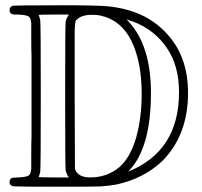

<svg xmlns="http://www.w3.org/2000/svg" viewBox="-20 -705 762 725"><path d="M201 -685H202H203H204H206H207H208H209H210H211H212H213H214H216H217H218H219H220H221H222H223H224H225H227H228H229H230H231H232H233H234H235H236H237H238H239H240H242H243H244H245H246H247H248H249H250H251H252H253H254H255H256H257H258H259H260H261Q382 -684 406 -679Q409 -679 411 -678H412H413Q531 -660 603 -585Q690 -498 690 -354Q690 -197 595 -99Q523 -30 418 -8Q392 -3 359 -1Q340 0 192 0Q58 0 45 -1Q26 -1 22 -5Q16 -10 16 -17Q16 -31 28 -34H36Q41 -35 49 -35Q77 -36 88 -42Q96 -47 98 -67V-85V-128Q98 -166 99 -188V-263V-342V-422V-496Q98 -518 98 -557V-601V-618Q96 -638 88 -643Q77 -649 49 -650H36L28 -651Q16 -654 16 -667Q16 -678 27 -683Q31 -685 201 -685ZM240 -650H183Q126 -650 126 -648Q130 -639 132 -628Q134 -612 134 -342Q134 -73 132 -57Q130 -46 126 -37Q126 -35 183 -35H240Q232 -46 228 -61Q226 -75 226 -342Q226 -610 228 -624Q231 -636 240 -650ZM356 -647Q342 -649 332 -649H326Q287 -649 269 -630L267 -628Q265 -626 265 -625L263 -608Q262 -598 262 -567V-487V-340L263 -67Q274 -35 321 -35Q384 -35 431 -74Q472 -110 494 -185Q515 -260 515 -350Q515 -472 476 -551Q437 -630 356 -647ZM656 -357Q656 -457 610 -524Q564 -592 484 -623Q476 -625 458 -632L467 -622Q550 -531 550 -354Q550 -143 464 -57Q656 -134 656 -357Z"/></svg>

Font: KaTeX_AMS
Style: Regular
Weight: 400
Version: Version